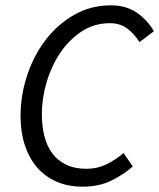

<svg xmlns="http://www.w3.org/2000/svg" viewBox="-20 -688 597 720"><path d="M57 -253Q57 -330 81.5 -404.5Q106 -479 150.5 -537.5Q195 -596 257.5 -632Q320 -668 396 -668Q453 -668 493 -640.5Q533 -613 557 -571L503 -530Q483 -562 456.5 -581.5Q430 -601 392 -601Q333 -601 286 -570Q239 -539 206 -490Q173 -441 155 -380.5Q137 -320 137 -260Q137 -215 146.5 -177.5Q156 -140 176 -113Q196 -86 228 -70.5Q260 -55 304 -55Q344 -55 377.5 -71Q411 -87 443 -114L478 -64Q442 -32 396 -10Q350 12 290 12Q234 12 190.5 -7.5Q147 -27 117.5 -62Q88 -97 72.5 -145.5Q57 -194 57 -253Z"/></svg>

Font: mr_Source Sans Pro
Style: Italic
Weight: 400
Italic angle: -11°
Designer: Paul D. Hunt
Foundry: Adobe Systems Incorporated
Version: Version 1.036;July 10, 2024;FontCreator 11.5.0.2430 64-bit